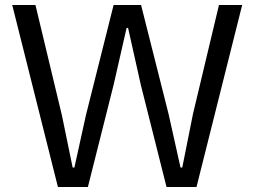

<svg xmlns="http://www.w3.org/2000/svg" viewBox="-20 -749 1019 769"><path d="M212 0 29 -729H122L228 -287L271 -78H278L324 -287L435 -729H545L655 -293L703 -78H710L753 -293L857 -729H950L767 0H647L544 -409L493 -637H487L435 -409L332 0Z"/></svg>

Font: Mona Sans
Style: Regular
Weight: 400
Designer: Deni Anggara
Foundry: GitHub
Version: Version 2.000;Glyphs 3.2.3 (3260)